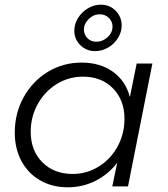

<svg xmlns="http://www.w3.org/2000/svg" viewBox="-20 -795 716 819"><path d="M43 -229Q43 -312 81 -380.5Q119 -449 184 -488.5Q249 -528 328 -528Q407 -528 461.5 -489Q516 -450 534 -381L563 -524H630L526 0H459L480 -101Q442 -51 387 -23.5Q332 4 269 4Q203 4 151.5 -25.5Q100 -55 71.5 -108Q43 -161 43 -229ZM511 -288Q511 -368 462 -418Q413 -468 334 -468Q273 -468 222 -436.5Q171 -405 141 -351Q111 -297 111 -233Q111 -153 160.5 -103Q210 -53 290 -53Q350 -53 401 -84.5Q452 -116 481.5 -170Q511 -224 511 -288ZM499 -686Q499 -658 483 -632.5Q467 -607 441 -592Q415 -577 386 -577Q348 -577 322.5 -602.5Q297 -628 297 -664Q297 -693 313 -718.5Q329 -744 355 -759.5Q381 -775 410 -775Q448 -775 473.5 -749Q499 -723 499 -686ZM338 -669Q338 -647 353 -632Q368 -617 391 -617Q418 -617 439 -636.5Q460 -656 460 -682Q460 -703 444.5 -718.5Q429 -734 405 -734Q379 -734 358.5 -714Q338 -694 338 -669Z"/></svg>

Font: Gontserrat Light
Style: Italic
Weight: 300
Italic angle: -11.3°
Designer: Julieta Ulanovsky
Foundry: Julieta Ulanovsky
Version: Version 6.001